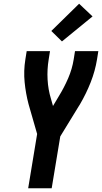

<svg xmlns="http://www.w3.org/2000/svg" viewBox="-20 -1009 547 1029"><path d="M131 0 179 -291 133 -451Q118 -508 112 -568.5Q106 -629 116 -691L123 -735H248L241 -691Q232 -637 235 -583Q238 -529 253 -480L264 -441L295 -493Q324 -540 345.5 -590Q367 -640 375 -691L382 -735H507L500 -691Q490 -629 466 -568Q442 -507 408 -449Q406 -446 404.5 -443.5Q403 -441 401 -438L303 -278L257 0ZM312 -787 255 -843 404 -989 476 -921Z"/></svg>

Font: Iosevka Term Curly Extrabold
Style: Italic
Weight: 800
Italic angle: -9°
Designer: Belleve Invis
Foundry: Belleve Invis
Version: Version 32.3.0